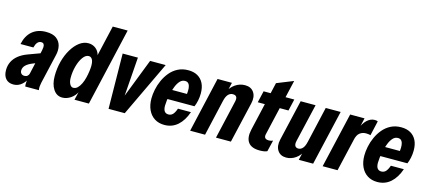

<svg xmlns="http://www.w3.org/2000/svg" viewBox="-56 -1213 3826 1716"><g transform="rotate(15 1857.5 -355.0)"><path d="M205 0Q202 -20 204 -40Q206 -60 210 -82L206 -83L267 -352Q270 -366 271 -381.5Q272 -397 265.5 -408.5Q259 -420 241 -420Q221 -420 207 -404Q193 -388 185 -356H66Q83 -436 133 -478Q183 -520 260 -520Q323 -520 356.5 -494.5Q390 -469 399.5 -428.5Q409 -388 398 -343L335 -70Q331 -52 329.5 -35.5Q328 -19 331 0ZM96 10Q51 10 26 -18.5Q1 -47 1 -98Q1 -140 18 -175Q35 -210 68.5 -237Q102 -264 151 -282L300 -337L277 -240L215 -215Q175 -199 154 -178Q133 -157 133 -129Q133 -112 143.5 -101Q154 -90 173 -90Q190 -90 201 -99.5Q212 -109 216 -125L212 -64Q190 -29 161.5 -9.5Q133 10 96 10Z M661 0 683 -92 685 -86Q664 -40 626.5 -15Q589 10 549 10Q497 10 466 -37Q435 -84 435 -159Q435 -230 452 -294.5Q469 -359 499.5 -410Q530 -461 569 -490.5Q608 -520 652 -520Q683 -520 708.5 -505Q734 -490 748.5 -462Q763 -434 760 -394L748 -399L822 -720H960L794 0ZM621 -100Q644 -100 661.5 -117Q679 -134 692 -161.5Q705 -189 712.5 -220.5Q720 -252 724 -281.5Q728 -311 728 -331Q728 -372 716 -391Q704 -410 684 -410Q655 -410 630.5 -376Q606 -342 591.5 -289.5Q577 -237 577 -180Q577 -146 589.5 -123Q602 -100 621 -100Z M976 0 970 -510H1111L1079 -75H1055L1224 -510H1368L1126 0Z M1494 10Q1441 10 1402.5 -14.5Q1364 -39 1343 -84Q1322 -129 1322 -189Q1322 -227 1331 -271.5Q1340 -316 1359.5 -359.5Q1379 -403 1409 -439Q1439 -475 1481 -496.5Q1523 -518 1577 -518Q1628 -518 1663.5 -497.5Q1699 -477 1718 -439Q1737 -401 1737 -346Q1737 -312 1730 -279Q1723 -246 1712 -221H1408L1427 -310H1645L1611 -271Q1616 -290 1619 -315Q1622 -340 1620 -363.5Q1618 -387 1607 -402.5Q1596 -418 1573 -418Q1546 -418 1526.5 -397Q1507 -376 1493.5 -342.5Q1480 -309 1471.5 -273Q1463 -237 1459.5 -206Q1456 -175 1456 -158Q1456 -123 1468.5 -106.5Q1481 -90 1505 -90Q1529 -90 1545 -106.5Q1561 -123 1575 -162H1695Q1667 -80 1616 -35Q1565 10 1494 10Z M1731 0 1848 -510H1981L1959 -414H1964L1869 0ZM1970 0 2051 -352Q2059 -384 2050 -399Q2041 -414 2016 -414Q1991 -414 1973 -394.5Q1955 -375 1946 -335L1944 -409Q1969 -463 2010.5 -491.5Q2052 -520 2101 -520Q2157 -520 2183.5 -480.5Q2210 -441 2196 -379L2108 0Z M2376 10Q2299 10 2269 -32Q2239 -74 2257 -152L2362 -609L2514 -670L2392 -142Q2388 -120 2398 -109Q2408 -98 2433 -98Q2443 -98 2451.5 -100Q2460 -102 2470 -106L2445 -2Q2434 4 2416.5 7Q2399 10 2376 10ZM2249 -402 2274 -510H2558L2533 -402Z M2621 10Q2567 10 2541 -29.5Q2515 -69 2529 -131L2617 -510H2755L2673 -158Q2666 -127 2675 -111.5Q2684 -96 2706 -96Q2729 -96 2746 -115.5Q2763 -135 2772 -175L2774 -101Q2749 -47 2708.5 -18.5Q2668 10 2621 10ZM2736 0 2759 -96H2754L2849 -510H2987L2869 0Z M2957 0 3075 -510H3208L3179 -384H3184L3095 0ZM3164 -298 3169 -390Q3198 -461 3230.5 -490.5Q3263 -520 3300 -520Q3307 -520 3314.5 -519Q3322 -518 3329 -514L3298 -378Q3291 -381 3277.5 -382.5Q3264 -384 3257 -384Q3223 -384 3198.5 -365Q3174 -346 3164 -298Z M3464 10Q3411 10 3372.5 -14.5Q3334 -39 3313 -84Q3292 -129 3292 -189Q3292 -227 3301 -271.5Q3310 -316 3329.5 -359.5Q3349 -403 3379 -439Q3409 -475 3451 -496.5Q3493 -518 3547 -518Q3598 -518 3633.5 -497.5Q3669 -477 3688 -439Q3707 -401 3707 -346Q3707 -312 3700 -279Q3693 -246 3682 -221H3378L3397 -310H3615L3581 -271Q3586 -290 3589 -315Q3592 -340 3590 -363.5Q3588 -387 3577 -402.5Q3566 -418 3543 -418Q3516 -418 3496.5 -397Q3477 -376 3463.5 -342.5Q3450 -309 3441.5 -273Q3433 -237 3429.5 -206Q3426 -175 3426 -158Q3426 -123 3438.5 -106.5Q3451 -90 3475 -90Q3499 -90 3515 -106.5Q3531 -123 3545 -162H3665Q3637 -80 3586 -35Q3535 10 3464 10Z"/></g></svg>

Font: Instrument Sans Condensed
Style: Bold Italic
Weight: 700
Width: 3
Italic angle: -13°
Designer: Rodrigo Fuenzalida
Foundry: fragTYPE
Version: Version 1.000;gftools[0.9.28]